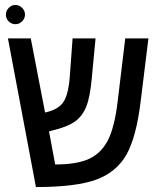

<svg xmlns="http://www.w3.org/2000/svg" viewBox="-20 -755 640 780"><path d="M163.1 -297.9Q216.3 -309.6 236.8 -339.4Q257.3 -369.1 263.2 -439.9L274.9 -599.1H368.2L353 -439Q346.2 -361.8 330.8 -322.8Q315.4 -283.7 284.7 -261.5Q253.9 -239.3 189.9 -224.1L179.2 -221.2L204.1 -86.9Q293.9 -86.9 343.3 -110.4Q392.6 -133.8 419.2 -187Q445.8 -240.2 458 -342.8L488.8 -599.1H583L551.8 -346.2Q534.2 -198.7 493.9 -127.2Q453.6 -55.7 371.3 -25.4Q289.1 4.9 126 4.9L12.2 -599.1H105ZM3.9 -695.8Q3.9 -710.9 15.4 -722.9Q26.9 -734.9 42.5 -734.9Q58.1 -734.9 69.8 -723.1Q81.5 -711.4 81.5 -695.8Q81.5 -680.2 70.1 -668.5Q58.6 -656.7 42.5 -656.7Q26.9 -656.7 15.4 -668Q3.9 -679.2 3.9 -695.8Z"/></svg>

Font: Cousine
Style: Regular
Weight: 400
Monospace: yes
Designer: Steve Matteson
Foundry: Ascender Corporation
Version: Version 1.20